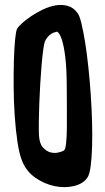

<svg xmlns="http://www.w3.org/2000/svg" viewBox="-20 -746 426 782"><path d="M49.8 -628.9Q54.7 -637.7 70.3 -651.9Q85.9 -666 107.9 -680.7Q129.9 -695.3 155.3 -707.5Q180.7 -719.7 206.5 -724.1Q232.4 -728.5 255.4 -722.2Q278.3 -715.8 294.9 -694.3Q303.7 -683.6 311.5 -651.4Q319.3 -619.1 326.7 -573.7Q334 -528.3 339.8 -473.1Q345.7 -418 349.6 -360.8Q353.5 -303.7 355 -248.5Q356.4 -193.4 355 -147Q353.5 -100.6 349.1 -67.9Q344.7 -35.2 335.9 -22.5Q318.4 2.9 281.2 11.7Q244.1 20.5 203.1 12.2Q162.1 3.9 125 -21.5Q87.9 -46.9 70.3 -89.8Q58.6 -118.2 51.3 -167Q43.9 -215.8 40 -272.9Q36.1 -330.1 35.6 -389.6Q35.2 -449.2 36.6 -499.5Q38.1 -549.8 41.5 -585Q44.9 -620.1 49.8 -628.9ZM241.2 -133.8Q247.1 -139.6 249.5 -165.5Q252 -191.4 252.4 -227.1Q252.9 -262.7 252.4 -302.7Q252 -342.8 252 -377Q252 -463.9 246.1 -511.7Q240.2 -559.6 232.4 -583Q223.6 -610.4 212.9 -617.2Q198.2 -614.3 188.5 -607.9Q178.7 -601.6 172.9 -593.8Q166 -585 162.1 -575.2Q159.2 -566.4 155.8 -541Q152.3 -515.6 149.4 -481Q146.5 -446.3 144 -405.8Q141.6 -365.2 140.1 -326.2Q138.7 -287.1 138.2 -252.4Q137.7 -217.8 138.7 -195.3Q140.6 -161.1 154.8 -145.5Q168.9 -129.9 185.5 -125.5Q202.1 -121.1 218.3 -125Q234.4 -128.9 241.2 -133.8Z"/></svg>

Font: Jolly Lodger
Style: Regular
Weight: 400
Designer: Stuart Sandler
Foundry: Font Diner, Inc
Version: Version 1.000